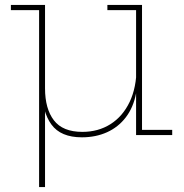

<svg xmlns="http://www.w3.org/2000/svg" viewBox="-20 -546 745 776"><path d="M530 -505H414V-526H554V-21H676V0H530ZM162 -299V-189Q162 -106.5 197.8 -59.8Q233.5 -13 313 -13Q377 -13 426.5 -44.2Q476 -75.5 504 -134Q532 -192.5 532 -275L541 -169H530Q519 -111.5 488.5 -71.8Q458 -32 412.5 -11.5Q367 9 311 9Q225.5 9 187.8 -42.8Q150 -94.5 150 -185V-299ZM138 210V-505H24V-526H162V210Z"/></svg>

Font: Hepta Slab ExtraLight ExtraLight
Style: Regular
Weight: 250
Version: Version 1.102